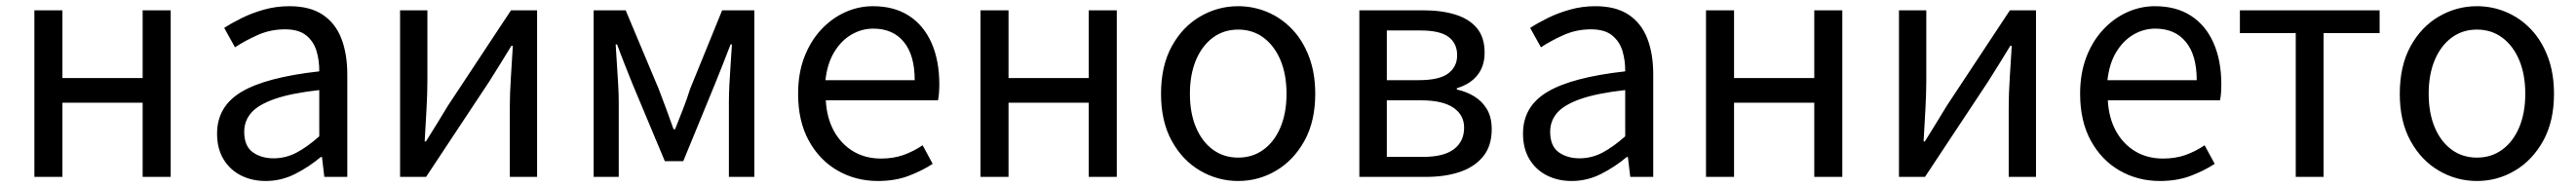

<svg xmlns="http://www.w3.org/2000/svg" viewBox="-20 -577 8397 610"><path d="M92.1 0V-543.4H183.5V-322.5H445V-543.4H536.4V0H445V-241.9H183.5V0Z M846.2 13.4Q800.9 13.4 765.1 -4.9Q729.2 -23.2 708.4 -57.9Q687.6 -92.5 687.6 -141.3Q687.6 -230.1 767.5 -277.5Q847.3 -325 1020.7 -344.2Q1021.1 -379.4 1011.8 -410.5Q1002.5 -441.7 978.2 -461.5Q953.9 -481.3 909 -481.3Q861.6 -481.3 820.1 -462.8Q778.7 -444.3 746 -422.7L710.9 -486Q736 -502.3 768.8 -518.5Q801.6 -534.7 840.9 -545.7Q880.1 -556.8 923.5 -556.8Q990.2 -556.8 1031.8 -529.1Q1073.3 -501.4 1092.7 -451.5Q1112.1 -401.6 1112.1 -334V0H1037.2L1029.5 -64.9H1025.7Q987.6 -32.7 942.3 -9.7Q896.9 13.4 846.2 13.4ZM871.8 -60.6Q911 -60.6 946.3 -79Q981.5 -97.4 1020.7 -132.4V-283.2Q929.7 -273.1 875.8 -254.3Q822 -235.5 799 -209.1Q776.1 -182.6 776.1 -147.4Q776.1 -100.4 803.9 -80.5Q831.6 -60.6 871.8 -60.6Z M1284.1 0V-543.4H1373.2V-316.1Q1373.2 -273.5 1370.3 -220.9Q1367.4 -168.3 1364.3 -115.7H1368.5Q1384.3 -141.1 1404.8 -174.2Q1425.4 -207.3 1440.2 -232.3L1645.7 -543.4H1730.8V0H1641.8V-226.7Q1641.8 -269.9 1645.2 -322.5Q1648.5 -375.1 1651.7 -427.7H1647.1Q1631.9 -402.7 1611.2 -369.2Q1590.6 -335.7 1574.8 -311.1L1368.9 0Z M1915.1 0V-543.4H2019.5L2126.8 -287.8Q2139.6 -253.8 2151.9 -221.2Q2164.1 -188.6 2175.6 -155.5H2180.6Q2193.6 -188.6 2206.5 -221.2Q2219.3 -253.8 2229.9 -287.8L2334 -543.4H2439V0H2356V-245.5Q2356 -269.7 2357.7 -302.7Q2359.4 -335.7 2361.8 -370.1Q2364.1 -404.5 2365.9 -432.2H2361.5Q2349.5 -400.3 2336.3 -367.3Q2323 -334.2 2311 -304L2207.3 -51.4H2147.1L2041.4 -304Q2029.4 -334.2 2016.1 -367.5Q2002.9 -400.7 1991.5 -432.2H1986.9Q1988.6 -404.5 1990.8 -370.1Q1993 -335.7 1995 -302.7Q1996.9 -269.7 1996.9 -245.5V0Z M2841.7 13.4Q2769.5 13.4 2710.4 -20.6Q2651.3 -54.6 2616.4 -118.2Q2581.6 -181.9 2581.6 -271Q2581.6 -337.5 2601.6 -390.1Q2621.7 -442.7 2656.5 -480.1Q2691.4 -517.6 2735 -537.2Q2778.6 -556.8 2825.4 -556.8Q2894.6 -556.8 2942.8 -525.7Q2991 -494.5 3016.4 -437.1Q3041.9 -379.7 3041.9 -301.7Q3041.9 -287.4 3040.9 -274.1Q3040 -260.7 3037.6 -249.7H2671.9Q2675 -192.4 2698.3 -149.8Q2721.7 -107.2 2761.1 -83.5Q2800.4 -59.8 2852.3 -59.8Q2891.8 -59.8 2924.5 -71.2Q2957.1 -82.7 2987.5 -103.1L3020.3 -42.5Q2984.8 -19.4 2941 -3Q2897.2 13.4 2841.7 13.4ZM2670.7 -315.5H2961.7Q2961.7 -397.1 2926.2 -440.3Q2890.8 -483.6 2826.5 -483.6Q2788.5 -483.6 2755.1 -463.9Q2721.7 -444.3 2699.2 -406.9Q2676.7 -369.6 2670.7 -315.5Z M3176.1 0V-543.4H3267.5V-322.5H3529V-543.4H3620.4V0H3529V-241.9H3267.5V0Z M4016.1 13.4Q3949.6 13.4 3892 -20.3Q3834.4 -54 3799.5 -117.6Q3764.6 -181.2 3764.6 -271Q3764.6 -361.9 3799.5 -425.7Q3834.4 -489.4 3892 -523.1Q3949.6 -556.8 4016.1 -556.8Q4065.9 -556.8 4111.3 -537.7Q4156.7 -518.6 4191.8 -481.9Q4226.8 -445.3 4247 -392.1Q4267.3 -338.9 4267.3 -271Q4267.3 -181.2 4232.1 -117.6Q4196.8 -54 4139.7 -20.3Q4082.7 13.4 4016.1 13.4ZM4016.1 -62.9Q4063.2 -62.9 4098.7 -88.9Q4134.2 -114.9 4154 -161.8Q4173.7 -208.7 4173.7 -271Q4173.7 -333.8 4154 -380.8Q4134.2 -427.8 4098.7 -454.2Q4063.2 -480.5 4016.1 -480.5Q3969.1 -480.5 3933.6 -454.2Q3898.1 -427.8 3878.4 -380.8Q3858.8 -333.8 3858.8 -271Q3858.8 -208.7 3878.4 -161.8Q3898.1 -114.9 3933.6 -88.9Q3969.1 -62.9 4016.1 -62.9Z M4411.1 0V-543.4H4619.1Q4678.9 -543.4 4724.1 -529.4Q4769.2 -515.4 4794.3 -485.3Q4819.4 -455.3 4819.4 -405.2Q4819.4 -360.4 4795.3 -331Q4771.2 -301.6 4728.9 -289.4V-285Q4760 -278.2 4785.6 -262.7Q4811.2 -247.1 4826.9 -220.9Q4842.6 -194.7 4842.6 -155.5Q4842.6 -101.3 4815.1 -67.2Q4787.6 -33 4739.7 -16.5Q4691.8 0 4628.7 0ZM4500.6 -315.5H4604Q4671.9 -315.5 4700.9 -337.5Q4729.9 -359.5 4729.9 -396.6Q4729.9 -435.6 4701.8 -456.6Q4673.8 -477.6 4610.1 -477.6H4500.6ZM4500.6 -65.2H4618.4Q4686.3 -65.2 4719.4 -90.4Q4752.6 -115.6 4752.6 -160.8Q4752.6 -202 4717.4 -225.9Q4682.2 -249.7 4612.6 -249.7H4500.6Z M5103.2 13.4Q5057.9 13.4 5022.1 -4.9Q4986.2 -23.2 4965.4 -57.9Q4944.6 -92.5 4944.6 -141.3Q4944.6 -230.1 5024.5 -277.5Q5104.3 -325 5277.7 -344.2Q5278.1 -379.4 5268.8 -410.5Q5259.5 -441.7 5235.2 -461.5Q5210.9 -481.3 5166 -481.3Q5118.6 -481.3 5077.1 -462.8Q5035.7 -444.3 5003 -422.7L4967.9 -486Q4993 -502.3 5025.8 -518.5Q5058.6 -534.7 5097.9 -545.7Q5137.1 -556.8 5180.5 -556.8Q5247.2 -556.8 5288.8 -529.1Q5330.3 -501.4 5349.7 -451.5Q5369.1 -401.6 5369.1 -334V0H5294.2L5286.5 -64.9H5282.7Q5244.6 -32.7 5199.3 -9.7Q5153.9 13.4 5103.2 13.4ZM5128.8 -60.6Q5168 -60.6 5203.3 -79Q5238.5 -97.4 5277.7 -132.4V-283.2Q5186.7 -273.1 5132.8 -254.3Q5079 -235.5 5056 -209.1Q5033.1 -182.6 5033.1 -147.4Q5033.1 -100.4 5060.9 -80.5Q5088.6 -60.6 5128.8 -60.6Z M5541.1 0V-543.4H5632.5V-322.5H5894V-543.4H5985.4V0H5894V-241.9H5632.5V0Z M6170.1 0V-543.4H6259.2V-316.1Q6259.2 -273.5 6256.3 -220.9Q6253.4 -168.3 6250.3 -115.7H6254.5Q6270.3 -141.1 6290.8 -174.2Q6311.4 -207.3 6326.2 -232.3L6531.7 -543.4H6616.8V0H6527.8V-226.7Q6527.8 -269.9 6531.2 -322.5Q6534.5 -375.1 6537.7 -427.7H6533.1Q6517.9 -402.7 6497.2 -369.2Q6476.6 -335.7 6460.8 -311.1L6254.9 0Z M7020.7 13.4Q6948.5 13.4 6889.4 -20.6Q6830.3 -54.6 6795.4 -118.2Q6760.6 -181.9 6760.6 -271Q6760.6 -337.5 6780.6 -390.1Q6800.7 -442.7 6835.5 -480.1Q6870.4 -517.6 6914 -537.2Q6957.6 -556.8 7004.4 -556.8Q7073.6 -556.8 7121.8 -525.7Q7170 -494.5 7195.4 -437.1Q7220.9 -379.7 7220.9 -301.7Q7220.9 -287.4 7219.9 -274.1Q7219 -260.7 7216.6 -249.7H6850.9Q6854 -192.4 6877.3 -149.8Q6900.7 -107.2 6940.1 -83.5Q6979.4 -59.8 7031.3 -59.8Q7070.8 -59.8 7103.5 -71.2Q7136.1 -82.7 7166.5 -103.1L7199.3 -42.5Q7163.8 -19.4 7120 -3Q7076.2 13.4 7020.7 13.4ZM6849.7 -315.5H7140.7Q7140.7 -397.1 7105.2 -440.3Q7069.8 -483.6 7005.5 -483.6Q6967.5 -483.6 6934.1 -463.9Q6900.7 -444.3 6878.2 -406.9Q6855.7 -369.6 6849.7 -315.5Z M7463.5 0V-469H7281.4V-543.4H7736.9V-469H7554.2V0Z M8054.1 13.4Q7987.6 13.4 7930 -20.3Q7872.4 -54 7837.5 -117.6Q7802.6 -181.2 7802.6 -271Q7802.6 -361.9 7837.5 -425.7Q7872.4 -489.4 7930 -523.1Q7987.6 -556.8 8054.1 -556.8Q8103.9 -556.8 8149.3 -537.7Q8194.7 -518.6 8229.8 -481.9Q8264.8 -445.3 8285 -392.1Q8305.3 -338.9 8305.3 -271Q8305.3 -181.2 8270.1 -117.6Q8234.8 -54 8177.7 -20.3Q8120.7 13.4 8054.1 13.4ZM8054.1 -62.9Q8101.2 -62.9 8136.7 -88.9Q8172.2 -114.9 8192 -161.8Q8211.7 -208.7 8211.7 -271Q8211.7 -333.8 8192 -380.8Q8172.2 -427.8 8136.7 -454.2Q8101.2 -480.5 8054.1 -480.5Q8007.1 -480.5 7971.6 -454.2Q7936.1 -427.8 7916.4 -380.8Q7896.8 -333.8 7896.8 -271Q7896.8 -208.7 7916.4 -161.8Q7936.1 -114.9 7971.6 -88.9Q8007.1 -62.9 8054.1 -62.9Z"/></svg>

Font: Noto Sans JP
Style: Regular
Weight: 100
Designer: Ryoko NISHIZUKA 西塚涼子 (kana, bopomofo & ideographs); Paul D. Hunt (Latin, Greek & Cyrillic); Sandoll Communications 산돌커뮤니
Foundry: Adobe
Version: Version 2.004;hotconv 1.0.118;makeotfexe 2.5.65603